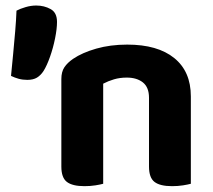

<svg xmlns="http://www.w3.org/2000/svg" viewBox="-20 -653 755 681"><path d="M656.9 -311.1V-216.7H508.5V-306.3Q508.5 -343.3 486.9 -360.6Q465.2 -377.8 429.7 -377.8Q404.9 -377.8 384.2 -371.6Q363.4 -365.4 346 -356.2V-216.7H197.6V-372.8Q197.6 -398.3 208.4 -414.5Q219.2 -430.6 239.4 -444.4Q271.5 -466.2 321.3 -480.5Q371.2 -494.8 431.2 -494.8Q539 -494.8 597.9 -447.2Q656.9 -399.6 656.9 -311.1ZM197.6 -262.6H346V-1.2Q336.4 1.5 318.5 4.4Q300.5 7.3 279.4 7.3Q237.1 7.3 217.3 -7.7Q197.6 -22.6 197.6 -62.2ZM508.5 -262.6H656.9V-1.2Q647.3 1.5 629.2 4.4Q611.1 7.3 590.2 7.3Q547.7 7.3 528.1 -7.7Q508.5 -22.6 508.5 -62.2ZM134.5 -401.3Q124.4 -385.8 111.1 -377.7Q97.8 -369.7 77 -369.7Q60.4 -369.7 46.2 -373.6Q32 -377.5 19.1 -383.8Q22.6 -420.2 26.6 -461.2Q30.6 -502.3 33.9 -542.2Q37.3 -582.2 38.5 -615.2Q51.3 -622 70.6 -627.7Q89.8 -633.4 108.4 -633.4Q136.8 -633.4 159.5 -620.8Q182.2 -608.3 182.2 -575.4Q182.2 -551 175.4 -517.2Q168.6 -483.4 157.6 -452.1Q146.6 -420.8 134.5 -401.3Z"/></svg>

Font: Baloo Paaji 2
Style: Regular
Weight: 400
Designer: Shuchita Grover, Noopur Datye and Ek Type
Foundry: Ek Type
Version: Version 1.700